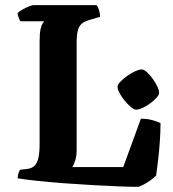

<svg xmlns="http://www.w3.org/2000/svg" viewBox="-20 -724 669 744"><path d="M512.5 0Q486.5 0 440.2 -1.8Q394 -3.5 337.5 -6.8Q281 -10 224.8 -14.2Q168.5 -18.5 121.8 -23.5Q75 -28.5 48.5 -33Q48.5 -43 51.5 -52.5Q54.5 -62 57.5 -66L86.5 -69.5Q104 -72 114 -81.8Q124 -91.5 128.8 -112.2Q133.5 -133 133.5 -167.5V-564.5Q133.5 -595 137.2 -611.2Q141 -627.5 145.8 -634.2Q150.5 -641 151 -641.5H59.5Q56 -646 52.5 -655.2Q49 -664.5 48 -673Q53.5 -679.5 66 -686.5Q78.5 -693.5 91.2 -698.8Q104 -704 109.5 -704H354.5Q359.5 -698.5 363.5 -685.8Q367.5 -673 368 -659L324.5 -646Q308.5 -641.5 298 -633.2Q287.5 -625 282.2 -608.2Q277 -591.5 277 -560V-142Q277 -119 271.2 -101.2Q265.5 -83.5 260 -76.5H457.5L526 -264Q551.5 -264 572.2 -258Q593 -252 602 -247Q602 -211.5 599.2 -173.5Q596.5 -135.5 592.5 -101.8Q588.5 -68 585 -44Q578.5 -36.5 564 -26Q549.5 -15.5 534.8 -7.8Q520 0 512.5 0ZM507.6 -299Q499.5 -299 487.5 -309Q475.5 -319 463.5 -333.5Q451.5 -348 443.5 -362.8Q435.5 -377.5 435.5 -387Q435.5 -396.1 446.5 -407.6Q457.5 -419 473 -430Q488.5 -441 504 -448Q519.5 -455 528.5 -455Q537.6 -455 549.1 -444.8Q560.5 -434.5 571.2 -419.5Q582 -404.5 589.2 -389.5Q596.5 -374.6 596.5 -365Q596.5 -356.8 586.8 -345.6Q577 -334.5 562.5 -323.8Q548 -313 533 -306Q518 -299 507.6 -299Z"/></svg>

Font: Texturina Medium
Style: Regular
Weight: 500
Designer: Guillermo Torres Carreño
Foundry: Omnibus-Type
Version: Version 1.003